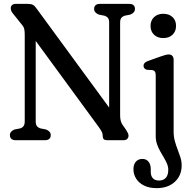

<svg xmlns="http://www.w3.org/2000/svg" viewBox="-20 -720 974 986"><path d="M240.6 -25.9Q240.6 -13.7 233.2 -6.9Q225.7 0 210.8 0H60.7Q45.8 0 38.4 -6.9Q30.9 -13.7 30.9 -25.9Q30.9 -45.6 54.8 -55.1L83 -60.5Q95.1 -64.2 101 -72.5Q107 -80.8 107 -96.5V-539.3Q107 -559.8 104.6 -570.7Q102.2 -581.7 94.8 -590.1L49.7 -646.5Q42.2 -655.2 38.7 -662.2Q35.2 -669.2 35.2 -677.8Q35.2 -688.2 42 -694.1Q48.8 -700 59.6 -700H123.7Q139.1 -700 148.1 -695.5Q157.1 -691.1 165.9 -678.8L556.8 -145.4L540.5 -98.4V-603.5Q540.5 -619.5 534.8 -627.3Q529 -635.2 515.7 -639.5L487.7 -644.9Q463.3 -655 463.3 -674.1Q463.3 -686.6 470.8 -693.3Q478.2 -700 493.1 -700H643.2Q658.6 -700 665.8 -693.3Q673 -686.6 673 -674.1Q673 -654.4 648.8 -644.9L620.9 -639.5Q608.4 -635.4 602.7 -627.5Q596.9 -619.7 596.9 -603.5V-128.6Q596.9 -114.1 599.3 -102.8Q601.6 -91.5 607.5 -81.9L627.6 -52.9Q634.4 -42.2 637.2 -35.8Q640 -29.4 640 -23.3Q640 -13.3 633.5 -6.7Q627 0 614.7 0H529.5Q507.6 0 507.6 -20Q507.6 -30.8 504.5 -39.1Q501.5 -47.4 487.9 -66.5L134.9 -548.8L163.4 -578.4V-96.5Q163.4 -80.6 169.4 -72.6Q175.4 -64.6 188.2 -60.5L216.2 -55.1Q240.6 -45.6 240.6 -25.9ZM871.7 -43.3Q871.7 -17.5 878 4.9Q884.2 27.4 892.3 48Q900.4 68.6 906.7 88.6Q912.9 108.6 912.9 129.3Q912.9 181.6 877.7 213.9Q842.5 246.2 784.5 246.2Q746.1 246.2 719.4 232.7Q692.7 219.3 679 197.1Q665.3 175 665.3 149.7Q665.3 123.5 678.1 109.8Q690.8 96.1 711.1 96.1Q731.3 96.1 742.8 110.4Q754.2 124.7 754.2 148.7V162.8Q754.2 183.4 764.8 195.2Q775.3 207.1 797 207.1Q819.5 206.8 831.8 192.9Q844.1 179 844.1 152.2Q844.1 136.4 837.6 120.8Q831.1 105.3 821.5 89.3Q811.9 73.4 802.3 56.1Q792.7 38.9 786.2 19.9Q779.7 1 779.7 -20.5V-331.3Q779.7 -346 775.7 -352Q771.6 -358.1 761.9 -360.3L734.6 -361.5Q725 -364.7 721.1 -369.7Q717.1 -374.7 717.1 -382.1Q717.1 -390.3 722.3 -396.3Q727.5 -402.3 740.9 -407.1L805.2 -430.1Q821.7 -436.1 830.7 -438.2Q839.6 -440.3 847 -440.3Q858.9 -440.3 865.3 -432.9Q871.7 -425.4 871.7 -412.9ZM818.6 -524.5Q789 -524.5 771.1 -541.7Q753.1 -559 753.1 -586.7Q753.1 -614.7 771.1 -632Q789 -649.2 818.6 -649.2Q848.2 -649.2 866.2 -632.1Q884.1 -615 884.1 -587Q884.1 -559 866.2 -541.7Q848.2 -524.5 818.6 -524.5Z"/></svg>

Font: Fraunces 144pt S100 Black
Style: Regular
Weight: 900
Version: Version 1.000